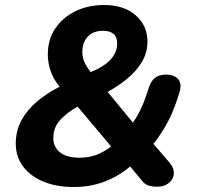

<svg xmlns="http://www.w3.org/2000/svg" viewBox="-20 -736 785 767"><path d="M275 11Q204 11 152 -11Q100 -33 71.5 -72Q43 -111 43 -162Q43 -214 66 -256Q89 -298 128.5 -331Q168 -364 217 -389L218 -390Q193 -420 182 -453Q171 -486 171 -518Q171 -578 200.5 -622Q230 -666 281 -691Q332 -716 396 -716Q475 -716 522 -675Q569 -634 569 -570Q569 -525 546.5 -488Q524 -451 488 -421.5Q452 -392 410 -369L511 -246Q532 -277 546 -308Q560 -339 574 -384Q582 -411 598.5 -424.5Q615 -438 643 -438Q675 -438 691 -420.5Q707 -403 698 -371Q678 -303 653.5 -255Q629 -207 593 -161L655 -89Q676 -65 674.5 -42.5Q673 -20 654.5 -5Q636 10 606 10Q592 10 576 6Q560 2 548 -13L500 -71Q454 -32 397.5 -10.5Q341 11 275 11ZM391 -613Q353 -613 331 -590Q309 -567 309 -528Q309 -509 316 -491Q323 -473 342 -448Q448 -490 448 -563Q448 -613 391 -613ZM298 -106Q335 -106 365.5 -117.5Q396 -129 424 -151L290 -310Q250 -288 221.5 -258Q193 -228 193 -184Q193 -149 219.5 -127.5Q246 -106 298 -106Z"/></svg>

Font: Nunito ExtraBold
Style: Italic
Weight: 800
Italic angle: -9°
Designer: Vernon Adams
Foundry: Vernon Adams
Version: Version 3.601; ttfautohint (v1.8.2.53-6de2)